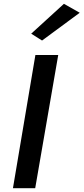

<svg xmlns="http://www.w3.org/2000/svg" viewBox="-20 -989 439 1009"><path d="M399 -922 201 -776 144 -812 316 -969ZM166 -700H286L165 0H48Z"/></svg>

Font: Jost* Medium
Style: Italic
Weight: 500
Italic angle: -10°
Version: Version 3.7